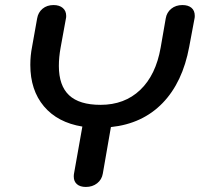

<svg xmlns="http://www.w3.org/2000/svg" viewBox="-20 -730 791 760"><path d="M751 -667Q751 -661 750 -657L729 -545Q703 -404 623.5 -322Q544 -240 419 -227L387 -43Q383 -19 364.5 -4.5Q346 10 320 10Q297 10 284.5 -1Q272 -12 272 -31Q272 -39 273 -43L306 -229Q208 -245 154 -309Q100 -373 100 -473Q100 -510 107 -545L127 -657Q131 -681 148.5 -695.5Q166 -710 192 -710Q215 -710 228.5 -698.5Q242 -687 242 -667Q242 -660 241 -657L220 -542Q213 -504 213 -469Q213 -391 253.5 -353Q294 -315 378 -315Q473 -315 535 -374Q597 -433 616 -542L636 -657Q640 -681 658 -695.5Q676 -710 702 -710Q725 -710 738 -699Q751 -688 751 -667Z"/></svg>

Font: Kodchasan SemiBold
Style: Italic
Weight: 600
Italic angle: -10°
Version: Version 1.000; ttfautohint (v1.6)